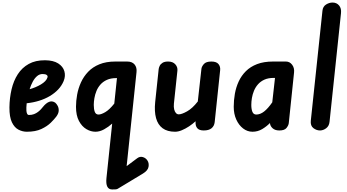

<svg xmlns="http://www.w3.org/2000/svg" viewBox="-20 -1024 2722 1507"><path d="M190.5 10Q157 10 125.2 -6.2Q93.5 -22.5 73.5 -64Q53.5 -105.5 54 -181Q55 -256 70.8 -323Q86.5 -390 119.8 -441.5Q153 -493 205.8 -522.2Q258.5 -551.5 333.5 -551Q399 -550.5 436.8 -526.2Q474.5 -502 485.2 -465Q496 -428 479.5 -387.5Q464.5 -351.5 436.8 -322Q409 -292.5 371 -270Q333 -247.5 287 -233.2Q241 -219 189.5 -213.5Q189 -205.5 188.2 -197.2Q187.5 -189 187 -182Q186.5 -170 187.2 -155.8Q188 -141.5 192.8 -131.5Q197.5 -121.5 207.5 -121.5Q229.5 -121.5 247 -128.2Q264.5 -135 278.2 -145.5Q292 -156 301.8 -167Q311.5 -178 318 -186Q340.5 -214 364.5 -224.2Q388.5 -234.5 413 -218.5Q424 -209.5 432.8 -193Q441.5 -176.5 440.8 -155Q440 -133.5 422 -109Q407 -89 378.8 -61Q350.5 -33 304.8 -11.5Q259 10 190.5 10ZM212.5 -324Q235 -330 257.8 -339.5Q280.5 -349 300.8 -361Q321 -373 334.8 -387.2Q348.5 -401.5 353 -417.5Q356 -429 346 -436Q336 -443 314 -443Q290 -443 270.8 -426.5Q251.5 -410 237 -383Q222.5 -356 212.5 -324Z M729 10Q692.5 10 657.5 -10.8Q622.5 -31.5 599.5 -75Q576.5 -118.5 576.5 -186Q576.5 -232 585.5 -281.5Q594.5 -331 615.5 -377.2Q636.5 -423.5 671.8 -460.5Q707 -497.5 759.8 -519.2Q812.5 -541 885 -541H978.5Q1017 -541 1036.2 -518Q1055.5 -495 1051.5 -458L974 280L1057 218Q1078.5 202 1101.5 209Q1124.5 216 1137 235.5Q1151 256.5 1145.8 285.8Q1140.5 315 1101.5 338.5L903.5 458Q897 462 885.2 462.5Q873.5 463 859.5 463Q833.5 463 822.2 440.8Q811 418.5 815.5 374.5L860.5 -54Q831 -27.5 797 -8.8Q763 10 729 10ZM753.5 -125Q774 -125 806.2 -143.8Q838.5 -162.5 877 -211L898 -411H892.5Q849.5 -411 818.8 -397Q788 -383 768 -360Q748 -337 736.8 -309.2Q725.5 -281.5 720.8 -253Q716 -224.5 716 -200.5Q716 -167 724 -146Q732 -125 753.5 -125Z M1354 10Q1293.5 10 1256.2 -17.5Q1219 -45 1204.8 -97Q1190.5 -149 1198 -222.5L1225.5 -482.5Q1227 -493.5 1233.5 -507.2Q1240 -521 1255.8 -531Q1271.5 -541 1299.5 -541Q1336.5 -541 1356 -519.2Q1375.5 -497.5 1372.5 -469.5L1345 -210.5Q1342.5 -184.5 1347 -165.8Q1351.5 -147 1361 -136.8Q1370.5 -126.5 1383 -126.5Q1406.5 -126.5 1448.5 -150Q1490.5 -173.5 1532.5 -227.5L1561 -484Q1563 -501.5 1580 -521.2Q1597 -541 1639 -541Q1679 -541 1695 -521Q1711 -501 1708 -473.5L1665 -65Q1661.5 -34.5 1640.2 -17.2Q1619 0 1579 0Q1543.5 0 1528.2 -18Q1513 -36 1515 -68L1515.5 -72.5Q1492 -51 1463.8 -32.2Q1435.5 -13.5 1407.2 -1.8Q1379 10 1354 10Z M1961.5 10Q1921.5 10 1888 -15.8Q1854.5 -41.5 1834.5 -85.8Q1814.5 -130 1814.5 -186Q1814.5 -237 1823.5 -288Q1832.5 -339 1853.5 -384.5Q1874.5 -430 1909.8 -465.2Q1945 -500.5 1997.8 -520.8Q2050.5 -541 2123 -541H2224.5Q2254 -541 2273 -515.8Q2292 -490.5 2288 -455L2246.5 -57Q2244.5 -40 2229 -20Q2213.5 0 2172.5 0Q2139 0 2119.8 -17.2Q2100.5 -34.5 2099 -57.5V-58.5Q2072 -31 2037.5 -10.5Q2003 10 1961.5 10ZM1991.5 -125Q2022.5 -125 2053 -148.8Q2083.5 -172.5 2117 -221L2138.5 -412.5H2128Q2085.5 -412.5 2055.2 -398.8Q2025 -385 2005 -362.2Q1985 -339.5 1973.5 -311.5Q1962 -283.5 1957.2 -254.8Q1952.5 -226 1952.5 -200.5Q1952.5 -167 1961.2 -146Q1970 -125 1991.5 -125Z M2491.5 0Q2464 0 2439.8 -18.5Q2415.5 -37 2419.5 -76.5L2511 -940.5Q2514.5 -973 2539.2 -988.5Q2564 -1004 2590 -1004Q2622.5 -1004 2641.5 -981Q2660.5 -958 2656.5 -921L2566.5 -67.5Q2563 -34.5 2539.8 -17.2Q2516.5 0 2491.5 0Z"/></svg>

Font: Edu NSW ACT Hand
Style: Regular
Weight: 400
Designer: Tina and Corey Anderson, Eben Sorkin, Mirko Velimirovic
Foundry: Sorkin Type Co.
Version: Version 2.000